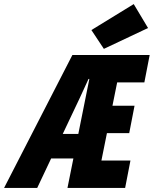

<svg xmlns="http://www.w3.org/2000/svg" viewBox="-86 -919 752 939"><path d="M-66 0 268 -650H646L620 -516H487L464 -402H572L546 -268H437L410 -134H552L526 0H244L351 -533H347Q325 -485 304 -439.5Q283 -394 263 -353L96 0ZM95 -144 119 -264H356L332 -144ZM422 -680 361 -772 568 -899 638 -782Z"/></svg>

Font: Source Code Pro ExtraLight Black
Style: Italic
Weight: 900
Italic angle: -11°
Monospace: yes
Version: Version 1.016;hotconv 1.0.116;makeotfexe 2.5.65601